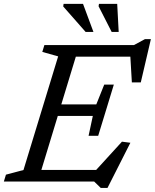

<svg xmlns="http://www.w3.org/2000/svg" viewBox="-38 -916 782 969"><path d="M255.5 -631.5 175.5 -654 186 -688.5H362.5L153 0H-18.5L-8 -34.5L80.5 -58ZM618.5 -653.5 640 -630H290L309.5 -688.5H638L693.5 -718.5H723.5L672.5 -500H627.5ZM470.5 32.5 437 0H99L118 -58.5H475L426 -35L577.5 -201L620 -195.5L504.5 32.5ZM457.5 -230.5H409L430.5 -331H200L218 -389H448L488 -489H536.5L497 -359.5ZM433.5 -755H394L281 -883.5L283 -896.5H381ZM561 -755H525.5L459.5 -884.5L461.5 -896.5H553.5Z"/></svg>

Font: Newsreader 12pt
Style: Italic
Weight: 400
Italic angle: -17°
Version: Version 1.003